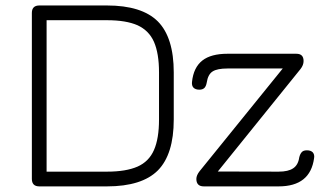

<svg xmlns="http://www.w3.org/2000/svg" viewBox="-20 -664 1174 684"><path d="M361 0C361 0 120 0 120 0C102.5 0 93.5 -9 93.5 -26.5C93.5 -26.5 93.5 -26.5 93.5 -26.5C93.5 -26.5 93.5 -618 93.5 -618C93.5 -635.5 102.5 -644.5 120 -644.5C120 -644.5 120 -644.5 120 -644.5C120 -644.5 361 -644.5 361 -644.5C444 -644.5 504.5 -625.5 542.5 -587.5C580 -549.5 599 -489 599 -406C599 -406 599 -406 599 -406C599 -406 599 -238.5 599 -238.5C599 -155.5 580 -95 542.5 -57C504.5 -19 444 0 361 0C361 0 361 0 361 0ZM146 -592C146 -592 146 -52.5 146 -52.5C146 -52.5 361 -52.5 361 -52.5C406.5 -52.5 442.5 -58.5 470 -70.5C497 -82.5 516.5 -102 528.5 -129.5C540.5 -156.5 546.5 -193 546.5 -238.5C546.5 -238.5 546.5 -238.5 546.5 -238.5C546.5 -238.5 546.5 -406 546.5 -406C546.5 -451.5 540.5 -487.5 528.5 -515C516.5 -542 497 -561.5 470 -574C442.5 -586 406.5 -592 361 -592C361 -592 361 -592 361 -592C361 -592 146 -592 146 -592ZM972.5 0C972.5 0 706 0 706 0C688.5 0 679.5 -9 679.5 -26.5C679.5 -26.5 679.5 -26.5 679.5 -26.5C679.5 -35 683.5 -44.5 691 -54C691 -54 691 -54 691 -54C691 -54 997 -432 997 -432C997 -432 1017 -420 1017 -420C1017 -420 790.5 -420 790.5 -420C766 -420 748.5 -416.5 737.5 -409.5C726.5 -402.5 719.5 -389.5 716.5 -370C716.5 -370 716.5 -370 716.5 -370C715 -361.5 712.5 -355.5 708.5 -351C704 -346.5 698 -344.5 690 -344.5C690 -344.5 690 -344.5 690 -344.5C681 -344.5 674 -347 669.5 -351.5C665 -356 663 -363 664 -372C664 -372 664 -372 664 -372C667.5 -406.5 680 -432 701 -448.5C721.5 -464.5 751.5 -472.5 790.5 -472.5C790.5 -472.5 790.5 -472.5 790.5 -472.5C790.5 -472.5 1035.5 -472.5 1035.5 -472.5C1053 -472.5 1061.5 -464 1061.5 -446.5C1061.5 -446.5 1061.5 -446.5 1061.5 -446.5C1061.5 -437 1058 -427.5 1050.5 -418C1050.5 -418 1050.5 -418 1050.5 -418C1050.5 -418 749.5 -45 749.5 -45C749.5 -45 731 -53 731 -53C731 -53 972.5 -52.5 972.5 -52.5C995.5 -52.5 1013 -56.5 1024.5 -64.5C1036 -72 1043.5 -85 1046 -103C1046 -103 1046 -103 1046 -103C1048 -111.5 1051 -117.5 1055 -122C1059 -126.5 1065 -128.5 1073.5 -128.5C1073.5 -128.5 1073.5 -128.5 1073.5 -128.5C1082.5 -128.5 1089.5 -126 1094 -121.5C1098.5 -116.5 1100.5 -109.5 1099 -101C1099 -101 1099 -101 1099 -101C1090 -33.5 1048 0 972.5 0C972.5 0 972.5 0 972.5 0Z"/></svg>

Font: Jura-Fortis-Regular
Style: Regular
Weight: 500
Designer: Daniel Johnson, Alexei Vanyashin, Mirko Velimirovic
Foundry: Daniel Johnson
Version: ""